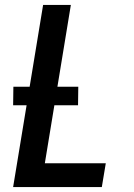

<svg xmlns="http://www.w3.org/2000/svg" viewBox="-20 -755 540 775"><path d="M33 0 154 -735H266L161 -96H407L391 0ZM33 -330 34 -405H296L295 -330Z"/></svg>

Font: Iosevka Oblique
Style: Bold
Weight: 700
Italic angle: -9°
Monospace: yes
Designer: Belleve Invis
Foundry: Belleve Invis
Version: Version 32.5.0; ttfautohint (v1.8.4)